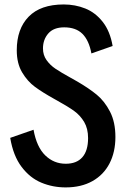

<svg xmlns="http://www.w3.org/2000/svg" viewBox="-20 -814 562 844"><path d="M24.9 -208 127.4 -243.7Q141.1 -167.5 179 -130.9Q216.8 -94.2 269 -94.2Q316.9 -94.2 342 -122.8Q367.2 -151.4 367.2 -207Q367.2 -248.5 350.1 -277.6Q333 -306.6 305.9 -326.2Q278.8 -345.7 231 -372.1L219.7 -378.4Q167 -407.7 133.8 -432.1Q100.6 -456.5 77.1 -496.1Q53.7 -535.6 53.7 -592.8Q53.7 -687 106 -740.7Q158.2 -794.4 260.3 -794.4Q310.5 -794.4 355 -776.6Q399.4 -758.8 431.6 -717.8Q463.9 -676.8 475.1 -611.8L381.8 -579.1Q371.1 -636.7 342.3 -665.3Q313.5 -693.8 262.2 -693.8Q215.8 -693.8 192.4 -667Q168.9 -640.1 168.9 -601.1Q168.9 -571.8 184.6 -549.8Q200.2 -527.8 223.6 -512Q247.1 -496.1 289.6 -472.7L320.8 -455.1Q371.1 -425.8 405.5 -397.5Q439.9 -369.1 463.6 -323.2Q487.3 -277.3 487.3 -211.9Q487.3 -145.5 461.4 -95.5Q435.5 -45.4 386.2 -17.8Q336.9 9.8 268.6 9.8Q211.9 9.8 161.9 -11Q111.8 -31.7 75 -80.3Q38.1 -128.9 24.9 -208Z"/></svg>

Font: Decalotype Medium
Style: Regular
Weight: 500
Designer: Alfredo Marco Pradil
Foundry: Alfredo Marco Pradil
Version: Version 1.0